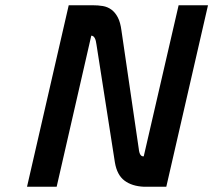

<svg xmlns="http://www.w3.org/2000/svg" viewBox="-20 -712 813 732"><path d="M242 -692H333Q354 -692 372 -689Q390 -686 404.5 -675.5Q419 -665 429 -646Q439 -627 443 -596L509 -145Q512 -114 528 -116L661 -692H773L614 0H529Q483 -2 454.5 -23.5Q426 -45 418 -93L348 -541Q344 -576 328 -576L196 0H83Z"/></svg>

Font: Panefresco 750wt
Style: Italic
Weight: 750
Foundry: Campivisivi & Chank Co
Version: Version 1.000